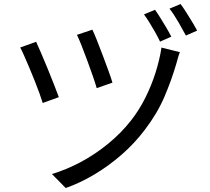

<svg xmlns="http://www.w3.org/2000/svg" viewBox="-20 -874 1040 951"><path d="M437.5 -727Q446.3 -709.2 460.1 -674.4Q473.8 -639.6 489.2 -599.1Q504.6 -558.6 517.7 -522.1Q530.8 -485.7 537 -464.6L459 -437.4Q453.2 -458.7 440.6 -494.9Q428 -531.1 413.3 -571.2Q398.6 -611.3 384.7 -646.6Q370.7 -681.9 361.1 -701.4ZM870.9 -615.6Q865.7 -603.3 861.4 -587.2Q857 -571.2 853.5 -559.1Q830.4 -479.3 795 -396Q759.6 -312.8 697.6 -231.4Q646.5 -163.8 582 -107.6Q517.5 -51.4 447.1 -9.6Q376.8 32.3 305.5 57.3L237.2 -12Q309 -33.5 379.9 -71.3Q450.8 -109.2 515.3 -161.8Q579.7 -214.4 629.5 -277.8Q670.5 -330.4 700.6 -391.2Q730.8 -451.9 750.7 -515.1Q770.6 -578.3 779.9 -638.3ZM158.9 -667.1Q168.5 -646.3 183.9 -610.7Q199.4 -575 216.1 -533.8Q232.8 -492.6 247.6 -455.1Q262.4 -417.6 271.4 -392.8L191.6 -363.9Q185.9 -382.7 175.4 -411.9Q164.9 -441 151.4 -474.9Q137.9 -508.7 124.2 -541.2Q110.5 -573.8 98.9 -599.7Q87.3 -625.6 80.1 -638.7ZM747.9 -825.5Q759.7 -809 774.8 -784.8Q789.9 -760.6 804.3 -736.1Q818.7 -711.6 828.5 -692.4L772.8 -667.8Q763.2 -688.6 749.3 -713.2Q735.4 -737.8 720.7 -761.6Q706 -785.4 693.2 -802.6ZM874.5 -854Q886.8 -837.5 901.8 -813.9Q916.8 -790.3 931.6 -766Q946.3 -741.7 956.5 -722.3L900.8 -698Q884.2 -729 862 -767.3Q839.8 -805.6 819.4 -831.1Z"/></svg>

Font: Shanggu Sans SC VF
Style: Regular
Weight: 250
Designer: GuiWonder
Version: Version 1.021